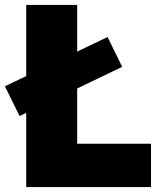

<svg xmlns="http://www.w3.org/2000/svg" viewBox="-43 -760 636 780"><path d="M270.5 -176H570.5V0H63.5V-301.5L36.5 -288.5L-23 -409.5L63.5 -451V-740H270.5V-550.5L394 -609.5L453.5 -488.5L270.5 -400.5Z"/></svg>

Font: Encode Sans Semi Condensed Black
Style: Regular
Weight: 900
Width: 4
Designer: Multiple Designers
Foundry: Impallari Type
Version: Version 2.000